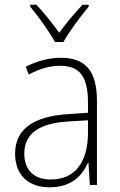

<svg xmlns="http://www.w3.org/2000/svg" viewBox="-20 -784 508 814"><path d="M213 -606H249C273 -650 322 -715 356 -756V-764H330C294 -726 260 -685 231 -645C203 -684 166 -731 134 -764H108V-756C140 -718 189 -650 213 -606ZM238 -539C185 -539 134 -524 89 -501L102 -468C150 -494 193 -505 236 -505C316 -505 353 -462 353 -349V-306L267 -300C125 -291 44 -238 44 -133C44 -49 93 10 190 10C282 10 327 -37 353 -94H355L361 0H391V-355C391 -484 342 -539 238 -539ZM270 -269 353 -274V-219C352 -101 302 -23 195 -23C124 -23 83 -63 83 -133C83 -220 150 -262 270 -269Z"/></svg>

Font: Noto Sans Myanmar SemiCondensed ExtraLight
Style: Regular
Weight: 200
Width: 4
Designer: Monotype Design Team
Foundry: Monotype Imaging Inc.
Version: Version 2.107